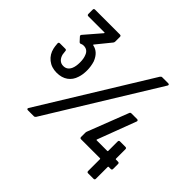

<svg xmlns="http://www.w3.org/2000/svg" viewBox="-162 -913 1136 1136"><g transform="rotate(45 406.5 -345.0)"><path d="M144 -277Q100 -277 69.5 -301.5Q39 -326 30 -366Q27 -378 25 -404Q25 -414 35 -414H80Q90 -414 90 -404L93 -379Q98 -358 111 -345.5Q124 -333 144 -333Q176 -333 190 -365Q199 -386 199 -418Q199 -450 190 -471Q178 -504 144 -504Q134 -504 126 -500Q122 -498 120 -498Q116 -498 112 -502L90 -526Q87 -529 87 -533Q87 -537 90 -540L177 -641Q180 -646 175 -646H41Q31 -646 31 -656V-692Q31 -702 41 -702H249Q259 -702 259 -692V-653Q259 -646 255 -641L181 -550Q178 -546 183 -545Q230 -536 252 -480Q262 -448 262 -414Q262 -379 253 -353Q242 -317 214 -297Q186 -277 144 -277ZM605 -700H655Q661 -700 663 -696.5Q665 -693 662 -688L243 -7Q238 0 231 0H181Q175 0 173 -3.5Q171 -7 174 -12L593 -693Q598 -700 605 -700ZM783 -152V-111Q783 -101 773 -101H756Q752 -101 752 -97V2Q752 12 742 12H697Q687 12 687 2V-97Q687 -101 683 -101H525Q515 -101 515 -111V-145Q515 -152 517 -157L616 -412Q619 -420 627 -420H675Q680 -420 682.5 -416.5Q685 -413 683 -408L592 -167Q591 -165 592 -163.5Q593 -162 595 -162H683Q687 -162 687 -166V-245Q687 -255 697 -255H742Q752 -255 752 -245V-166Q752 -162 756 -162H773Q783 -162 783 -152Z"/></g></svg>

Font: Barlow Semi Condensed Medium
Style: Regular
Weight: 500
Width: 4
Designer: Jeremy Tribby
Foundry: Tribby Type
Version: Version 1.422; ttfautohint (v1.8)